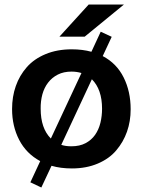

<svg xmlns="http://www.w3.org/2000/svg" viewBox="-20 -731 661 846"><path d="M338.9 -409.2Q318.4 -415.5 294.9 -415.5Q260.3 -415.5 234.6 -402.3Q209 -389.2 191.9 -366.9Q174.8 -344.7 166.7 -315.2Q158.7 -285.6 159.2 -252Q159.2 -165.5 204.1 -120.6ZM250 -92.8Q268.6 -86.4 294.4 -86.4Q331.1 -86.4 356.9 -100.1Q382.8 -113.8 398.9 -136.7Q415 -159.7 422.4 -189.7Q429.7 -219.7 429.7 -252Q429.7 -336.9 384.8 -381.8ZM296.9 11.2Q247.1 11.2 207 -0.5L162.1 95.2L113.8 72.3L157.2 -21Q95.7 -54.2 64.5 -114.7Q33.2 -175.3 33.2 -250.5Q33.2 -305.2 49.6 -351.8Q65.9 -398.4 98.1 -435.1Q130.4 -471.7 181.2 -492.7Q231.9 -513.7 296.4 -513.7Q343.3 -513.7 382.8 -502.9L423.8 -591.3L472.2 -568.8L432.6 -483.9Q494.1 -451.7 524.9 -389.6Q555.7 -328.1 555.7 -249.5Q555.7 -196.8 539.6 -150.9Q523.4 -105 492.2 -68.4Q461.4 -31.7 410.9 -10.3Q360.4 11.2 296.9 11.2ZM241.7 -569.3 370.6 -710.9H525.9L353 -569.3Z"/></svg>

Font: Ride
Style: Bold
Weight: 700
Version: Version 3.000